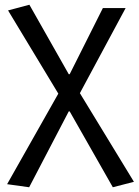

<svg xmlns="http://www.w3.org/2000/svg" viewBox="-20 -577 585 810"><path d="M103 213 270 -107H274L456 213L545 190L317 -184L510 -543H414L274 -264H270L104 -557L14 -533L226 -182L10 200Z"/></svg>

Font: Noto Sans HK
Style: Regular
Weight: 400
Designer: Ryoko NISHIZUKA 西塚涼子 (kana, bopomofo & ideographs); Paul D. Hunt (Latin, Greek & Cyrillic); Sandoll Communications 산돌커뮤니
Foundry: Adobe
Version: Version 2.004;hotconv 1.0.118;makeotfexe 2.5.65603